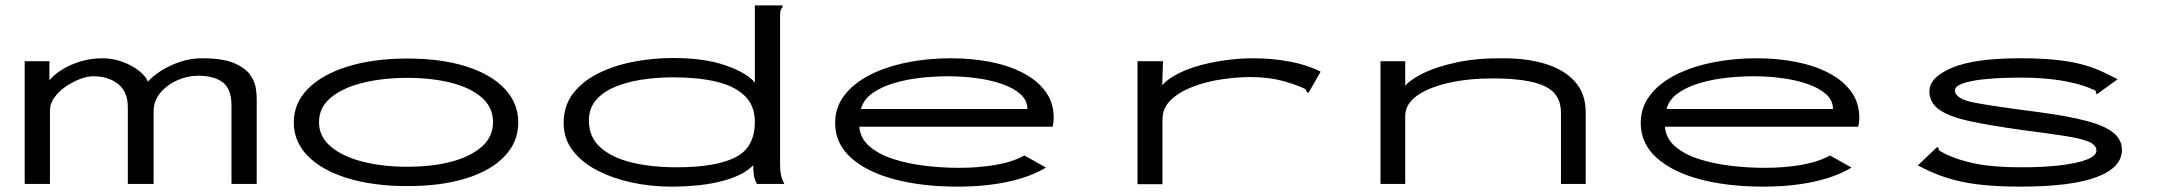

<svg xmlns="http://www.w3.org/2000/svg" viewBox="-20 -685 8040 715"><path d="M72 0V-457H164V-386Q180 -406 210 -425Q240 -444 279 -456Q318 -468 361 -468Q401 -468 437 -454.5Q473 -441 498 -421Q523 -401 531 -381Q548 -401 580 -421.5Q612 -442 653 -455.5Q694 -469 739 -468Q813 -467 853 -449.5Q893 -432 911 -407Q929 -382 932.5 -357.5Q936 -333 936 -317V0H842V-292Q842 -354 809.5 -378.5Q777 -403 717 -403Q679 -403 641 -386.5Q603 -370 577.5 -340Q552 -310 552 -270V0H456V-286Q456 -343 420 -372Q384 -401 327 -401Q305 -401 277.5 -390.5Q250 -380 224.5 -362.5Q199 -345 182.5 -322Q166 -299 166 -273V0Z M1497 8Q1371 8 1275.5 -21Q1180 -50 1127 -103.5Q1074 -157 1074 -229Q1074 -301 1127 -354.5Q1180 -408 1275.5 -437.5Q1371 -467 1497 -467Q1624 -467 1716.5 -437.5Q1809 -408 1859.5 -354.5Q1910 -301 1910 -229Q1910 -157 1859.5 -103.5Q1809 -50 1716.5 -21Q1624 8 1497 8ZM1497 -64Q1589 -64 1661 -83Q1733 -102 1774.5 -139Q1816 -176 1816 -230Q1816 -285 1774.5 -321.5Q1733 -358 1661 -376.5Q1589 -395 1497 -395Q1405 -395 1330.5 -376.5Q1256 -358 1212 -321.5Q1168 -285 1168 -230Q1168 -176 1212 -139Q1256 -102 1330.5 -83Q1405 -64 1497 -64Z M2477 10Q2405 10 2334.5 -5Q2264 -20 2206 -49.5Q2148 -79 2113.5 -123.5Q2079 -168 2079 -227Q2079 -292 2115 -338Q2151 -384 2210.5 -413Q2270 -442 2341.5 -455.5Q2413 -469 2485 -469Q2604 -469 2683.5 -441Q2763 -413 2791 -377V-665H2894V-658Q2888 -652 2886.5 -645Q2885 -638 2885 -621V-71Q2885 -53 2888 -35.5Q2891 -18 2901 0H2799Q2789 -18 2787 -35Q2785 -52 2785 -70Q2751 -33 2672 -11.5Q2593 10 2477 10ZM2499 -62Q2644 -62 2717.5 -98.5Q2791 -135 2791 -231Q2791 -292 2753 -328.5Q2715 -365 2647 -381Q2579 -397 2487 -397Q2424 -397 2367.5 -388Q2311 -379 2267 -360Q2223 -341 2198 -310.5Q2173 -280 2173 -236Q2173 -174 2216.5 -135.5Q2260 -97 2334 -79.5Q2408 -62 2499 -62Z M3547 10Q3413 10 3310 -17.5Q3207 -45 3148.5 -98Q3090 -151 3090 -227Q3090 -285 3124.5 -330Q3159 -375 3218.5 -405.5Q3278 -436 3356 -452Q3434 -468 3521 -468Q3599 -468 3668 -454.5Q3737 -441 3790.5 -413Q3844 -385 3874 -343.5Q3904 -302 3904 -246Q3904 -238 3903 -229.5Q3902 -221 3900 -213H3180Q3184 -169 3218.5 -139.5Q3253 -110 3307.5 -92.5Q3362 -75 3426 -67.5Q3490 -60 3551 -60Q3622 -60 3685.5 -70.5Q3749 -81 3795 -106L3875 -61Q3817 -26 3733 -8Q3649 10 3547 10ZM3186 -279H3806Q3806 -311 3780.5 -334Q3755 -357 3712 -372Q3669 -387 3616.5 -394Q3564 -401 3511 -401Q3464 -401 3411.5 -395.5Q3359 -390 3311 -376Q3263 -362 3229.5 -338.5Q3196 -315 3186 -279Z M4216 -457H4311L4308 -368Q4330 -392 4367.5 -411Q4405 -430 4452 -442.5Q4499 -455 4549 -461.5Q4599 -468 4646 -468Q4718 -468 4784 -455.5Q4850 -443 4898 -418L4858 -348L4852 -339L4846 -343Q4845 -351 4838.5 -354.5Q4832 -358 4817 -364Q4771 -382 4728.5 -390Q4686 -398 4636 -398Q4586 -398 4529 -389.5Q4472 -381 4422 -362Q4372 -343 4340.5 -313Q4309 -283 4309 -240V1H4216Z M5121 0V-457H5213V-366Q5234 -390 5282.5 -413.5Q5331 -437 5406 -453Q5481 -469 5579 -468Q5668 -468 5737 -446.5Q5806 -425 5845.5 -380.5Q5885 -336 5885 -267V0H5793V-265Q5793 -336 5731.5 -364.5Q5670 -393 5539 -393Q5447 -393 5373 -376Q5299 -359 5256 -328Q5213 -297 5213 -253V0Z M6547 10Q6413 10 6310 -17.5Q6207 -45 6148.5 -98Q6090 -151 6090 -227Q6090 -285 6124.5 -330Q6159 -375 6218.5 -405.5Q6278 -436 6356 -452Q6434 -468 6521 -468Q6599 -468 6668 -454.5Q6737 -441 6790.5 -413Q6844 -385 6874 -343.5Q6904 -302 6904 -246Q6904 -238 6903 -229.5Q6902 -221 6900 -213H6180Q6184 -169 6218.5 -139.5Q6253 -110 6307.5 -92.5Q6362 -75 6426 -67.5Q6490 -60 6551 -60Q6622 -60 6685.5 -70.5Q6749 -81 6795 -106L6875 -61Q6817 -26 6733 -8Q6649 10 6547 10ZM6186 -279H6806Q6806 -311 6780.5 -334Q6755 -357 6712 -372Q6669 -387 6616.5 -394Q6564 -401 6511 -401Q6464 -401 6411.5 -395.5Q6359 -390 6311 -376Q6263 -362 6229.5 -338.5Q6196 -315 6186 -279Z M7504 10Q7415 10 7348.5 2Q7282 -6 7228 -23.5Q7174 -41 7122 -69L7187 -131L7195 -138L7199 -133Q7199 -125 7205.5 -122Q7212 -119 7226 -111Q7274 -88 7339.5 -75Q7405 -62 7508 -62Q7591 -62 7653.5 -69.5Q7716 -77 7751.5 -91Q7787 -105 7787 -124Q7787 -145 7759 -157Q7731 -169 7670.5 -178.5Q7610 -188 7510 -201Q7394 -217 7317 -233.5Q7240 -250 7202.5 -276Q7165 -302 7165 -345Q7165 -397 7249 -432.5Q7333 -468 7502 -468Q7578 -468 7632 -462.5Q7686 -457 7726 -447Q7766 -437 7799 -422.5Q7832 -408 7866 -390L7797 -340L7789 -334L7785 -339Q7786 -348 7779 -350Q7772 -352 7757 -359Q7713 -376 7650 -386Q7587 -396 7506 -396Q7390 -396 7325 -383.5Q7260 -371 7260 -349Q7260 -316 7336 -302Q7412 -288 7568 -268Q7682 -253 7751 -234.5Q7820 -216 7851 -190Q7882 -164 7882 -127Q7882 -61 7787.5 -25.5Q7693 10 7504 10Z"/></svg>

Font: Inconsolata UltraExpanded
Style: Regular
Weight: 400
Width: 9
Monospace: yes
Designer: Raph Levien, Cyreal, Brenton Simpson
Foundry: Raph Levien, Cyreal, Google
Version: Version 3.000; ttfautohint (v1.8.2.53-6de2)